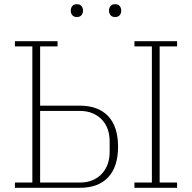

<svg xmlns="http://www.w3.org/2000/svg" viewBox="-20 -894 914 914"><path d="M51 -25H134V-673H51V-698H254V-673H171V-391H360Q448 -391 495 -341Q542 -291 542 -196Q542 -100 495 -50Q448 0 360 0H51ZM620 -25H703V-673H620V-698H823V-673H740V-25H823V0H620ZM359 -25Q395 -25 421.5 -36.5Q448 -48 466 -68Q484 -88 493 -114Q502 -140 502 -170V-222Q502 -252 493 -278Q484 -304 466 -323.5Q448 -343 421.5 -354.5Q395 -366 359 -366H171V-25ZM346 -813Q331 -813 324 -822Q317 -831 317 -842V-845Q317 -856 324 -865Q331 -874 346 -874Q361 -874 368 -865Q375 -856 375 -845V-842Q375 -831 368 -822Q361 -813 346 -813ZM528 -813Q513 -813 506 -822Q499 -831 499 -842V-845Q499 -856 506 -865Q513 -874 528 -874Q543 -874 550 -865Q557 -856 557 -845V-842Q557 -831 550 -822Q543 -813 528 -813Z"/></svg>

Font: IBM Plex Serif ExtLt
Style: Regular
Weight: 200
Designer: Mike Abbink, Paul van der Laan, Pieter van Rosmalen
Foundry: Bold Monday
Version: Version 3.001